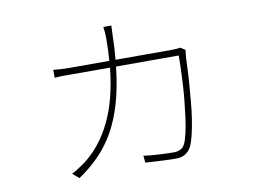

<svg xmlns="http://www.w3.org/2000/svg" viewBox="-71 -702 1143 853"><g transform="rotate(-10 500.0 -275.5)"><path d="M785 -433Q783 -422 782.5 -413Q782 -404 781 -395Q780 -378 779 -347.5Q778 -317 775 -280Q772 -243 768.5 -202Q765 -161 759 -123Q753 -85 745.5 -54Q738 -23 729 -5Q718 15 701.5 25Q685 35 659 35Q648 35 630.5 34.5Q613 34 593.5 33Q574 32 555 31Q536 30 522 29L519 -3Q536 0 555 1.5Q574 3 593 4Q612 5 628.5 5.5Q645 6 656 6Q670 6 683 0.5Q696 -5 704 -19Q713 -37 720 -67.5Q727 -98 732 -135Q737 -172 741 -212Q745 -252 747 -290Q749 -328 750 -360.5Q751 -393 751 -414H468Q458 -322 437.5 -251.5Q417 -181 386.5 -127Q356 -73 315 -31Q274 11 222 46L193 21Q207 15 224 3.5Q241 -8 254 -17Q330 -74 378 -172Q426 -270 441 -414H269Q242 -414 225 -414Q208 -414 191 -412V-448Q208 -446 226.5 -445Q245 -444 268 -444H443Q445 -468 446 -493Q447 -518 447 -544Q447 -559 446 -571Q445 -583 443 -597H479Q478 -582 478 -572Q478 -562 477 -547Q476 -492 471 -444H723Q740 -444 748.5 -445Q757 -446 764 -447Z"/></g></svg>

Font: SpoqaHanSans
Style: Thin
Weight: 250
Designer: [Spoqa Han Sans] Dong-huui Kim \uAE40 \uB3D9 \uD718   [Noto Sans] Ryoko NISHIZUKA \u897F \u585A \u6DBC \u5B50  (kana & i
Foundry: Spoqa (http://bi.spoqa.com)
Version: Version 1.004;PS 1.004;hotconv 1.0.82;makeotf.lib2.5.63406